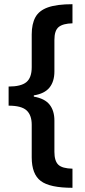

<svg xmlns="http://www.w3.org/2000/svg" viewBox="-20 -735 403 914"><path d="M325 159Q217 159 174 126.5Q131 94 131 14V-141Q131 -187 106.5 -209.5Q82 -232 21 -232V-323Q80 -323 105.5 -344Q131 -365 131 -415V-571Q131 -621 148.5 -653Q166 -685 208.5 -700Q251 -715 325 -715V-624Q280 -623 259.5 -606.5Q239 -590 239 -545V-395Q239 -347 215.5 -318Q192 -289 141 -281V-275Q193 -266 216 -237Q239 -208 239 -161V-12Q239 31 257.5 49Q276 67 325 68Z"/></svg>

Font: Noto Sans Gujarati Condensed SemiBold
Style: Regular
Weight: 600
Width: 3
Designer: Jelle Bosma - Monotype Design Team, Universal Thirst
Foundry: Monotype Imaging Inc.
Version: Version 2.106; ttfautohint (v1.8.4.7-5d5b)